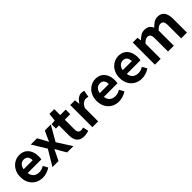

<svg xmlns="http://www.w3.org/2000/svg" viewBox="309 -2066 3435 3435"><g transform="rotate(-45 2026.5 -348.5)"><path d="M323 14Q245 14 182 -21Q119 -56 81.5 -122Q44 -188 44 -280Q44 -348 65.5 -402Q87 -456 124.5 -494.5Q162 -533 208.5 -553.5Q255 -574 305 -574Q382 -574 434 -539.5Q486 -505 512.5 -444.5Q539 -384 539 -306Q539 -286 537 -267.5Q535 -249 532 -238H187Q193 -193 214 -162Q235 -131 268 -115.5Q301 -100 343 -100Q377 -100 407 -109.5Q437 -119 468 -138L518 -48Q477 -20 426 -3Q375 14 323 14ZM184 -337H413Q413 -393 387.5 -426.5Q362 -460 307 -460Q278 -460 252 -446.5Q226 -433 208 -405.5Q190 -378 184 -337Z M576 0 751 -291 587 -560H745L801 -461Q813 -437 825.5 -413Q838 -389 851 -366H855Q865 -389 875.5 -413Q886 -437 897 -461L943 -560H1095L931 -275L1106 0H948L886 -103Q873 -128 859.5 -152.5Q846 -177 832 -200H827Q815 -177 803.5 -152.5Q792 -128 780 -103L729 0Z M1370 14Q1304 14 1263 -12.5Q1222 -39 1204 -86Q1186 -133 1186 -195V-444H1107V-553L1194 -560L1211 -711H1332V-560H1471V-444H1332V-196Q1332 -148 1352 -125Q1372 -102 1409 -102Q1423 -102 1438 -106Q1453 -110 1464 -114L1489 -7Q1466 0 1436.5 7Q1407 14 1370 14Z M1586 0V-560H1706L1717 -461H1720Q1751 -516 1793 -545Q1835 -574 1879 -574Q1903 -574 1917.5 -570.5Q1932 -567 1944 -562L1920 -435Q1904 -439 1891.5 -441.5Q1879 -444 1860 -444Q1828 -444 1792.5 -419Q1757 -394 1733 -334V0Z M2250 14Q2172 14 2109 -21Q2046 -56 2008.5 -122Q1971 -188 1971 -280Q1971 -348 1992.5 -402Q2014 -456 2051.5 -494.5Q2089 -533 2135.5 -553.5Q2182 -574 2232 -574Q2309 -574 2361 -539.5Q2413 -505 2439.5 -444.5Q2466 -384 2466 -306Q2466 -286 2464 -267.5Q2462 -249 2459 -238H2114Q2120 -193 2141 -162Q2162 -131 2195 -115.5Q2228 -100 2270 -100Q2304 -100 2334 -109.5Q2364 -119 2395 -138L2445 -48Q2404 -20 2353 -3Q2302 14 2250 14ZM2111 -337H2340Q2340 -393 2314.5 -426.5Q2289 -460 2234 -460Q2205 -460 2179 -446.5Q2153 -433 2135 -405.5Q2117 -378 2111 -337Z M2831 14Q2753 14 2690 -21Q2627 -56 2589.5 -122Q2552 -188 2552 -280Q2552 -348 2573.5 -402Q2595 -456 2632.5 -494.5Q2670 -533 2716.5 -553.5Q2763 -574 2813 -574Q2890 -574 2942 -539.5Q2994 -505 3020.5 -444.5Q3047 -384 3047 -306Q3047 -286 3045 -267.5Q3043 -249 3040 -238H2695Q2701 -193 2722 -162Q2743 -131 2776 -115.5Q2809 -100 2851 -100Q2885 -100 2915 -109.5Q2945 -119 2976 -138L3026 -48Q2985 -20 2934 -3Q2883 14 2831 14ZM2692 -337H2921Q2921 -393 2895.5 -426.5Q2870 -460 2815 -460Q2786 -460 2760 -446.5Q2734 -433 2716 -405.5Q2698 -378 2692 -337Z M3168 0V-560H3288L3299 -485H3302Q3337 -521 3378 -547.5Q3419 -574 3474 -574Q3534 -574 3570.5 -548.5Q3607 -523 3627 -476Q3667 -517 3709.5 -545.5Q3752 -574 3806 -574Q3896 -574 3937.5 -514.5Q3979 -455 3979 -349V0H3833V-331Q3833 -396 3814 -422Q3795 -448 3755 -448Q3731 -448 3704.5 -432.5Q3678 -417 3647 -385V0H3500V-331Q3500 -396 3481 -422Q3462 -448 3422 -448Q3399 -448 3371.5 -432.5Q3344 -417 3315 -385V0Z"/></g></svg>

Font: Noto Sans JP Thin
Style: Bold
Weight: 700
Version: Version 2.004-H2;hotconv 1.0.118;makeotfexe 2.5.65603